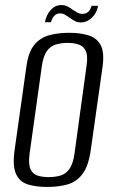

<svg xmlns="http://www.w3.org/2000/svg" viewBox="-20 -729 449 761"><path d="M167 12Q123 12 90.5 2Q58 -8 43.5 -39.5Q29 -71 38 -135L85 -468Q93 -524 116.5 -552Q140 -580 175.5 -589.5Q211 -599 254 -599Q298 -599 330.5 -589Q363 -579 378.5 -551Q394 -523 387 -468L340 -136Q331 -71 307 -39.5Q283 -8 247.5 2Q212 12 167 12ZM173 -27Q198 -27 219 -33Q240 -39 254.5 -58.5Q269 -78 275 -118L323 -468Q329 -508 320 -527Q311 -546 292 -552.5Q273 -559 248 -559Q222 -559 201 -552.5Q180 -546 166 -527Q152 -508 146 -468L97 -118Q92 -78 101 -58.5Q110 -39 129 -33Q148 -27 173 -27ZM301 -640Q288 -640 279 -644.5Q270 -649 257 -658Q249 -663 239.5 -669.5Q230 -676 218 -676Q206 -676 196.5 -667.5Q187 -659 182 -641H158Q164 -671 181.5 -690Q199 -709 223 -709Q237 -709 248.5 -703Q260 -697 270 -689Q280 -683 288 -678.5Q296 -674 307 -674Q320 -674 329 -681.5Q338 -689 343 -706H369Q363 -676 343.5 -658Q324 -640 301 -640Z"/></svg>

Font: Alumni Sans
Style: Italic
Weight: 400
Italic angle: -8°
Version: Version 1.016